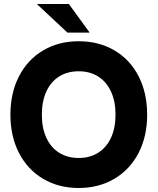

<svg xmlns="http://www.w3.org/2000/svg" viewBox="-20 -921 787 959"><path d="M32 -348Q32 -456.5 75 -540Q118 -623.5 195.5 -669.2Q273 -715 373 -715Q474 -715 551.8 -669.2Q629.5 -623.5 672.2 -540.2Q715 -457 715 -348Q715 -239.5 671.8 -156.5Q628.5 -73.5 550.8 -27.8Q473 18 373 18Q273 18 195.5 -27.8Q118 -73.5 75 -156.8Q32 -240 32 -348ZM373 -132Q429 -132 470.5 -158.2Q512 -184.5 534.5 -233.2Q557 -282 557 -348Q557 -414.5 534.5 -463.5Q512 -512.5 470.5 -538.8Q429 -565 373 -565Q317 -565 275.5 -539Q234 -513 211.5 -464Q189 -415 189 -348Q189 -281.5 211.5 -232.8Q234 -184 275.5 -158Q317 -132 373 -132ZM164 -901H324L428 -758H317Z"/></svg>

Font: HK Grotesk Black
Style: Regular
Weight: 900
Designer: Alfredo Marco Pradil
Foundry: Hanken Design Co.
Version: Version 3.001